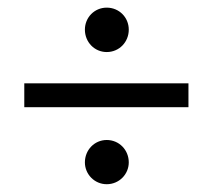

<svg xmlns="http://www.w3.org/2000/svg" viewBox="-20 -553 552 498"><path d="M43 -274.9H468.8V-336.9H43ZM200.2 -131.8C200.2 -101.1 225.1 -75.2 256.8 -75.2C289.1 -75.2 314 -101.1 314 -131.8C314 -164.1 289.1 -189.9 256.8 -189.9C225.1 -189.9 200.2 -164.1 200.2 -131.8ZM200.2 -476.1C200.2 -443.8 225.1 -418 256.8 -418C289.1 -418 314 -443.8 314 -476.1C314 -507.8 289.1 -533.2 256.8 -533.2C225.1 -533.2 200.2 -507.8 200.2 -476.1Z"/></svg>

Font: Cardo
Style: Italic
Weight: 400
Designer: David J. Perry
Foundry: David J. Perry
Version: Version 0.99